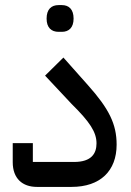

<svg xmlns="http://www.w3.org/2000/svg" viewBox="-20 -734 516 754"><path d="M210 -609H223C250 -609 269 -625 269 -661C269 -698 250 -714 223 -714H210C182 -714 163 -698 163 -661C163 -625 182 -609 210 -609ZM125 0H261C374 0 438 -63 438 -166C438 -247 408 -307 325 -400L229 -508L157 -437L261 -326C333 -255 359 -215 359 -171C359 -132 340 -98 271 -98H109V-172H30V-97C30 -33 68 0 125 0Z"/></svg>

Font: IBM Plex Arabic Text
Style: Regular
Weight: 450
Designer: Mike Abbink, Paul van der Laan, Pieter van Rosmalen, Wael Morcos, Khajak Apelian
Foundry: Bold Monday
Version: Version 1.0